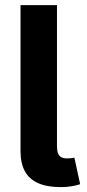

<svg xmlns="http://www.w3.org/2000/svg" viewBox="-20 -748 349 771"><path d="M62.4 -141.7V-727.5H208.8V-161.8Q208.8 -143.6 212.8 -132.9Q216.9 -122.2 225.6 -117Q234.3 -111.9 249.2 -111.9Q269.1 -111.9 278.6 -115.3L301.9 -8.3Q287.7 -3.6 267.7 -0.1Q247.7 3.4 224.8 3.4Q168.9 3.4 133 -12.6Q97.1 -28.6 79.7 -60.6Q62.4 -92.7 62.4 -141.7Z"/></svg>

Font: Raveo Variable
Style: Regular
Weight: 400
Designer: Jakub Foglar, Rasmus Andersson (Inter)
Foundry: Jakubfoglar.com
Version: Version 1.000;Glyphs 3.2.3 (3260)